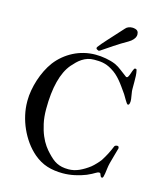

<svg xmlns="http://www.w3.org/2000/svg" viewBox="-132 -1008 936 1108"><g transform="rotate(15 336.5 -454.0)"><path d="M43.9 -342.8V-349.6Q43.9 -378.4 49.6 -410.4Q55.2 -442.4 65.4 -474.1Q75.7 -505.9 90.3 -535.6Q105 -565.4 123.5 -590.3Q144 -617.2 169.7 -638.4Q195.3 -659.7 224.9 -674.8Q254.4 -689.9 287.6 -698Q320.8 -706.1 356.4 -706.1Q386.2 -706.1 418 -700.4Q449.7 -694.8 476.6 -683.6Q498.5 -673.3 516.4 -658.9Q534.2 -644.5 554.2 -630.4Q556.2 -627.9 558.3 -627.4Q560.5 -627 562.5 -627Q566.9 -627 570.3 -633.3Q575.7 -642.6 580.1 -657Q584.5 -671.4 589.8 -681.6Q591.8 -686 594.2 -686.8Q596.7 -687.5 599.6 -687.5Q603 -687.5 604.7 -685.1Q606.4 -682.6 606.4 -681.6Q610.4 -664.6 611.1 -647.5Q611.8 -630.4 611.8 -611.8V-583.5Q611.8 -577.1 611.8 -570.8Q611.8 -564.5 612.3 -557.6Q614.3 -539.1 617.2 -525.4Q620.1 -511.7 620.1 -499Q620.1 -491.7 617.9 -483.6Q615.7 -475.6 608.9 -475.6Q606 -475.6 600.8 -482.9Q595.7 -490.2 590.3 -499.3Q585 -508.3 579.8 -517.1Q574.7 -525.9 572.8 -528.8Q559.1 -548.3 546.6 -565.9Q534.2 -583.5 521.2 -598.9Q508.3 -614.3 493.9 -627.2Q479.5 -640.1 461.9 -650.4Q446.8 -659.7 433.1 -664.8Q419.4 -669.9 406.5 -672.4Q393.6 -674.8 380.9 -675.3Q368.2 -675.8 355 -675.8Q334.5 -675.8 317.1 -670.2Q299.8 -664.6 284.7 -654.8Q269.5 -645 256.6 -632.3Q243.7 -619.6 231.4 -605.5Q196.3 -564 178.5 -494.9Q160.6 -425.8 160.6 -329.6Q160.6 -281.7 169.2 -242.9Q177.7 -204.1 190.4 -174.1Q203.1 -144 218.5 -122.3Q233.9 -100.6 247.6 -86.9Q262.2 -71.3 275.6 -59.8Q289.1 -48.3 303.7 -41Q318.4 -33.7 335.4 -30Q352.5 -26.4 374 -26.4Q406.7 -26.4 438 -40.5Q469.2 -54.7 499 -77.6Q505.4 -82.5 512.2 -89.4Q519 -96.2 525.6 -103Q532.2 -109.9 537.8 -116.5Q543.5 -123 547.4 -128.4Q563 -152.8 574.7 -175.8Q586.4 -198.7 596.2 -223.1Q601.1 -230.5 613.3 -230.5Q618.7 -230.5 620.6 -226.6Q622.6 -222.7 622.6 -217.3Q614.7 -190.4 608.9 -168.7Q603 -147 596.2 -122.6Q591.8 -105 589.8 -88.1Q587.9 -71.3 585.9 -58.3Q584 -45.4 581.5 -37.6Q579.1 -29.8 573.7 -29.8Q569.8 -29.8 567.4 -32.7Q564.9 -35.6 562.5 -42Q561.5 -46.9 559.3 -50.5Q557.1 -54.2 551.8 -54.2Q546.4 -54.2 541.7 -52.2Q537.1 -50.3 530.3 -46.1Q523.4 -42 513.2 -36.4Q502.9 -30.8 485.8 -23.4Q454.6 -10.7 418.9 -3.2Q383.3 4.4 348.1 4.4Q296.9 4.4 254.4 -9Q211.9 -22.5 173.8 -54.7Q143.6 -80.6 119.6 -114Q95.7 -147.5 78.9 -185.1Q62 -222.7 53 -262.9Q43.9 -303.2 43.9 -342.8ZM557.1 -871.1Q555.2 -861.3 545.2 -849.6Q535.2 -837.9 518.1 -828.1Q499 -817.4 479.2 -805.2Q459.5 -793 440.7 -780.5Q421.9 -768.1 404.8 -756.3Q387.7 -744.6 373 -734.9Q368.2 -732.4 366.2 -732.4Q365.7 -732.4 365.5 -732.7Q365.2 -732.9 364.7 -732.9Q360.8 -733.9 355.2 -737.1Q349.6 -740.2 350.6 -745.6Q350.6 -746.6 351.1 -748Q351.6 -749.5 352.5 -751Q366.2 -770 397.9 -804.7Q429.7 -839.4 480 -895Q486.8 -903.3 497.6 -907.5Q508.3 -911.6 520 -911.6Q522.5 -911.6 525.1 -911.4Q527.8 -911.1 530.8 -910.6Q545.9 -908.2 552 -900.6Q558.1 -893.1 558.1 -881.3Q558.1 -878.9 557.9 -876.2Q557.6 -873.5 557.1 -871.1Z"/></g></svg>

Font: IM FELL French Canon SC
Style: Regular
Weight: 400
Designer: Igino Marini
Foundry: Igino Marini
Version: 3.00